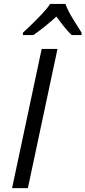

<svg xmlns="http://www.w3.org/2000/svg" viewBox="-20 -965 438 985"><path d="M42 0 193.8 -713.9H274.9L123 0ZM97.2 -785.2 97.7 -797.4Q115.2 -813.5 142.6 -839.8Q169.9 -866.2 196.5 -894.5Q223.1 -922.9 237.3 -944.8H315.4Q330.1 -906.7 355 -866.9Q379.9 -827.1 398.4 -797.4V-785.2H347.7Q329.6 -802.2 309.1 -827.6Q288.6 -853 269.5 -879.9Q239.7 -853 209 -828.4Q178.2 -803.7 151.4 -785.2Z"/></svg>

Font: Open Sans
Style: Italic
Weight: 400
Italic angle: -12°
Designer: Monotype Design Team
Foundry: Monotype Imaging Inc.
Version: Version 3.000; ttfautohint (v1.8.4)